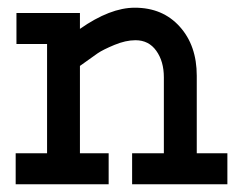

<svg xmlns="http://www.w3.org/2000/svg" viewBox="-20 -476 626 496"><path d="M22.5 -442.4H186.5V-401.4Q264.6 -456.1 328.1 -456.1Q400.4 -456.1 444.3 -407.2Q488.3 -358.4 488.3 -280.3V-80.1H567.4V0H321.3V-80.1H403.3V-276.4Q403.3 -317.4 383.8 -344.7Q364.3 -372.1 330.1 -372.1Q304.7 -372.1 275.4 -359.9Q246.1 -347.7 232.4 -338.4Q218.8 -329.1 186.5 -305.7V-80.1H260.7V0H20.5V-80.1H101.6V-362.3H22.5Z"/></svg>

Font: Thabit-Bold
Style: Bold
Weight: 700
Designer: Regenerated by Nadim Shaikli
Foundry: MAK Alagha
Version: 0.01